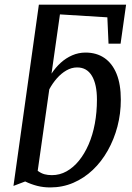

<svg xmlns="http://www.w3.org/2000/svg" viewBox="-20 -790 564 820"><path d="M194.5 10.5Q165 10.5 138.8 3.8Q112.5 -3 87.5 -15L37.5 4L146 -770H518.5L495 -603.5H443.5L438.5 -716L236 -728.5L200 -475.5Q217 -501.5 239.2 -521.8Q261.5 -542 288.5 -553.8Q315.5 -565.5 345.5 -565.5Q392 -565.5 425.8 -542.5Q459.5 -519.5 477.8 -474.8Q496 -430 496 -364Q496 -304.5 481.5 -249.5Q467 -194.5 440.2 -147Q413.5 -99.5 376.2 -64.2Q339 -29 293 -9.2Q247 10.5 194.5 10.5ZM202 -42Q235 -42 264.2 -58.2Q293.5 -74.5 317.2 -103.8Q341 -133 358.5 -173.2Q376 -213.5 385 -262Q394 -310.5 394 -364.5Q394 -430 372.5 -466Q351 -502 309.5 -502Q285.5 -502 263.5 -489.2Q241.5 -476.5 223 -455.5Q204.5 -434.5 190.5 -408.5L141 -60.5Q156 -49.5 170 -45.8Q184 -42 202 -42Z"/></svg>

Font: Merriweather 24pt SemiCondensed
Style: Italic
Weight: 400
Width: 4
Italic angle: -7.8°
Designer: Eben Sorkin
Foundry: Eben Sorkin
Version: Version 2.101